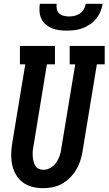

<svg xmlns="http://www.w3.org/2000/svg" viewBox="-20 -975 567 1003"><path d="M205 8Q176 8 148.5 1Q121 -6 99.5 -22Q78 -38 64 -61.5Q50 -85 44 -112.5Q38 -140 38.5 -169Q39 -198 44 -228L112 -639H84V-735H267V-639H225L155 -212Q152 -198 151 -185Q150 -172 151 -158.5Q152 -145 155 -132.5Q158 -120 164 -109.5Q170 -99 181.5 -93.5Q193 -88 207 -88Q226 -88 244 -98.5Q262 -109 273.5 -125.5Q285 -142 291.5 -161Q298 -180 300 -198L373 -639H344V-735H527V-639H486L411 -183Q407 -158 399 -134Q391 -110 377.5 -87.5Q364 -65 345 -46Q326 -27 303 -14.5Q280 -2 255 3Q230 8 206 8ZM329 -815Q309 -815 289 -817.5Q269 -820 251 -827.5Q233 -835 218.5 -847.5Q204 -860 196 -877Q188 -894 186.5 -914.5Q185 -935 188 -955H276Q274 -941 277 -927Q280 -913 289.5 -904.5Q299 -896 313 -892.5Q327 -889 341 -889Q355 -889 370 -892.5Q385 -896 397.5 -904.5Q410 -913 418 -927Q426 -941 428 -955H516Q513 -935 504.5 -914.5Q496 -894 482 -877Q468 -860 449.5 -847.5Q431 -835 411 -827.5Q391 -820 370 -817.5Q349 -815 329 -815Z"/></svg>

Font: Iosevka Curly Slab
Style: Bold Italic
Weight: 700
Italic angle: -9°
Monospace: yes
Designer: Belleve Invis
Foundry: Belleve Invis
Version: Version 22.1.2; ttfautohint (v1.8.4)